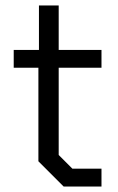

<svg xmlns="http://www.w3.org/2000/svg" viewBox="-20 -680 430 700"><path d="M120 -92V-433H30V-498H122V-660H194V-498H350V-433H194V-115L244 -65H350V0H212Z"/></svg>

Font: Chakra Petch
Style: Regular
Weight: 400
Designer: Katatrad Aksorn Co.,Ltd.
Foundry: Cadson Demak Co.,Ltd.
Version: Version 1.000; ttfautohint (v1.6)